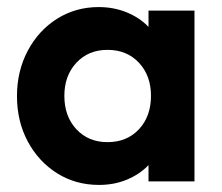

<svg xmlns="http://www.w3.org/2000/svg" viewBox="-20 -513 628 543"><path d="M260 10Q194 10 141.5 -23Q89 -56 58.5 -113Q28 -170 28 -241Q28 -312 58.5 -369.5Q89 -427 141.5 -460Q194 -493 259 -493Q302 -493 338.5 -478Q375 -463 400 -437V-483H530V0H400V-46Q375 -20 339 -5Q303 10 260 10ZM284 -111Q339 -111 373 -147.5Q407 -184 407 -242Q407 -299 373 -335.5Q339 -372 284 -372Q230 -372 196 -335.5Q162 -299 162 -242Q162 -184 196 -147.5Q230 -111 284 -111Z"/></svg>

Font: Outfit Semi Bold
Style: Regular
Weight: 600
Designer: Rodrigo Fuenzalida
Foundry: fragTYPE
Version: Version 1.000